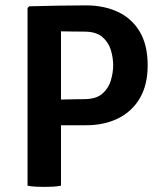

<svg xmlns="http://www.w3.org/2000/svg" viewBox="-20 -708 616 732"><path d="M543 -459Q543 -384 512.8 -333Q482.5 -282 429.5 -256.2Q376.5 -230.5 308 -230.5H159V-326.5Q174.5 -327.5 203.2 -328.2Q232 -329 260 -329.5Q288 -330 300.5 -330Q346.5 -330 370.2 -350.8Q394 -371.5 402.8 -401.8Q411.5 -432 411.5 -459Q411.5 -487 402.8 -516.8Q394 -546.5 370.2 -567Q346.5 -587.5 300.5 -587.5Q281.5 -587.5 258.5 -587.8Q235.5 -588 212.5 -588.5V0Q197.5 3 180 3.8Q162.5 4.5 148.5 4.5Q136 4.5 118 3.8Q100 3 85 0V-677.5L91.5 -684Q151 -685.5 202.8 -686.5Q254.5 -687.5 308 -687.5Q376 -687.5 429.2 -662.8Q482.5 -638 512.8 -587.2Q543 -536.5 543 -459Z"/></svg>

Font: Signika Negative Light SemiBold
Style: Regular
Weight: 600
Version: Version 2.001